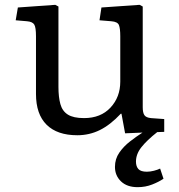

<svg xmlns="http://www.w3.org/2000/svg" viewBox="-20 -546 743 795"><path d="M550 229Q506 229 481 205Q456 181 456 145Q456 112 474 86Q492 60 518.5 39.5Q545 19 570 3L498 6L483 -75H480Q437 -29 393.5 -7.5Q350 14 300 14Q217 14 173 -29.5Q129 -73 129 -157V-396Q129 -432 122 -444Q115 -456 92 -458L45 -462L54 -515L209 -526L222 -519V-186Q222 -144 230 -115Q238 -86 261 -71.5Q284 -57 328 -57Q397 -57 437.5 -100.5Q478 -144 478 -208V-396Q478 -428 472.5 -442Q467 -456 441 -458L392 -462L400 -515L558 -526L571 -519V-102Q571 -79 578 -69Q585 -59 605 -57L660 -53V0L631 1Q588 35 565.5 63.5Q543 92 543 123Q543 143 553 154Q563 165 588 165Q602 165 617.5 161Q633 157 643 152L657 194Q638 207 610 218Q582 229 550 229Z"/></svg>

Font: Literata 7pt
Style: Regular
Weight: 400
Designer: Latin by Veronika Burian and Jose Scaglione. Greek by Irene Vlachou. Cyrillic by Vera Evstafieva.
Foundry: TypeTogether
Version: Version 3.002